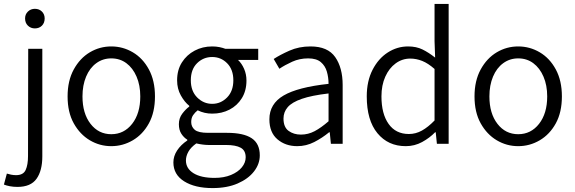

<svg xmlns="http://www.w3.org/2000/svg" viewBox="-56 -734 2935 980"><path d="M122 -589Q101 -589 86.5 -603Q72 -617 72 -640Q72 -661 86.5 -675Q101 -689 122 -689Q144 -689 158 -675Q172 -661 172 -640Q172 -617 158 -603Q144 -589 122 -589ZM33 220Q12 220 -6 216.5Q-24 213 -36 208L-21 152Q-12 155 0.5 157.5Q13 160 26 160Q63 160 75 133.5Q87 107 87 63L88 -485H160V64Q160 137 130.5 178.5Q101 220 33 220Z M512 12Q453 12 402.5 -18Q352 -48 320.5 -104.5Q289 -161 289 -242Q289 -322 320.5 -379.5Q352 -437 402.5 -467Q453 -497 512 -497Q571 -497 622 -467Q673 -437 704 -379.5Q735 -322 735 -242Q735 -161 704 -104.5Q673 -48 622 -18Q571 12 512 12ZM512 -49Q577 -49 618.5 -102Q660 -155 660 -242Q660 -299 641 -343Q622 -387 589 -411.5Q556 -436 512 -436Q469 -436 435.5 -411.5Q402 -387 383.5 -343Q365 -299 365 -242Q365 -155 406 -102Q447 -49 512 -49Z M1029 226Q939 226 884 191.5Q829 157 829 95Q829 63 848 34Q867 5 900 -17V-21Q882 -32 869.5 -51.5Q857 -71 857 -100Q857 -131 874.5 -154Q892 -177 910 -190V-194Q886 -213 867 -247Q848 -281 848 -324Q848 -377 872.5 -415.5Q897 -454 937.5 -475.5Q978 -497 1027 -497Q1047 -497 1064 -493.5Q1081 -490 1094 -485H1262V-428H1159Q1178 -410 1190 -382.5Q1202 -355 1202 -323Q1202 -271 1178.5 -233Q1155 -195 1115.5 -174.5Q1076 -154 1027 -154Q987 -154 953 -171Q939 -160 929.5 -146Q920 -132 920 -111Q920 -87 938 -71.5Q956 -56 1006 -56H1103Q1187 -56 1228.5 -28.5Q1270 -1 1270 59Q1270 103 1240.5 141Q1211 179 1157 202.5Q1103 226 1029 226ZM1027 -204Q1071 -204 1103 -236.5Q1135 -269 1135 -324Q1135 -379 1103.5 -411Q1072 -443 1027 -443Q982 -443 950 -411.5Q918 -380 918 -324Q918 -269 950.5 -236.5Q983 -204 1027 -204ZM1039 174Q1087 174 1123 159Q1159 144 1178.5 120Q1198 96 1198 69Q1198 34 1172.5 20Q1147 6 1097 6H1008Q996 6 979.5 4Q963 2 946 -2Q918 18 905.5 40.5Q893 63 893 85Q893 126 931.5 150Q970 174 1039 174Z M1461 12Q1401 12 1360 -23Q1319 -58 1319 -125Q1319 -204 1391.5 -246.5Q1464 -289 1621 -306Q1621 -338 1612.5 -368Q1604 -398 1581.5 -417Q1559 -436 1517 -436Q1473 -436 1435.5 -419Q1398 -402 1370 -383L1341 -433Q1373 -454 1421.5 -475.5Q1470 -497 1529 -497Q1617 -497 1655 -442.5Q1693 -388 1693 -300V0H1633L1627 -59H1624Q1589 -30 1548 -9Q1507 12 1461 12ZM1480 -47Q1517 -47 1550 -64.5Q1583 -82 1621 -115V-257Q1535 -247 1484.5 -229.5Q1434 -212 1412.5 -187Q1391 -162 1391 -129Q1391 -85 1417 -66Q1443 -47 1480 -47Z M2015 12Q1925 12 1870.5 -54Q1816 -120 1816 -242Q1816 -320 1845.5 -377.5Q1875 -435 1923 -466Q1971 -497 2027 -497Q2069 -497 2100.5 -481.5Q2132 -466 2165 -440L2162 -524V-714H2234V0H2174L2168 -59H2165Q2137 -30 2098.5 -9Q2060 12 2015 12ZM2031 -50Q2066 -50 2097.5 -67.5Q2129 -85 2162 -119V-382Q2129 -411 2099 -423Q2069 -435 2038 -435Q1997 -435 1963.5 -410.5Q1930 -386 1910.5 -342.5Q1891 -299 1891 -242Q1891 -153 1927.5 -101.5Q1964 -50 2031 -50Z M2589 12Q2530 12 2479.5 -18Q2429 -48 2397.5 -104.5Q2366 -161 2366 -242Q2366 -322 2397.5 -379.5Q2429 -437 2479.5 -467Q2530 -497 2589 -497Q2648 -497 2699 -467Q2750 -437 2781 -379.5Q2812 -322 2812 -242Q2812 -161 2781 -104.5Q2750 -48 2699 -18Q2648 12 2589 12ZM2589 -49Q2654 -49 2695.5 -102Q2737 -155 2737 -242Q2737 -299 2718 -343Q2699 -387 2666 -411.5Q2633 -436 2589 -436Q2546 -436 2512.5 -411.5Q2479 -387 2460.5 -343Q2442 -299 2442 -242Q2442 -155 2483 -102Q2524 -49 2589 -49Z"/></svg>

Font: Assistant
Style: Regular
Weight: 400
Designer: Hebrew By Ben Nathan, Latin by Paul Hunt
Version: Version 3.000